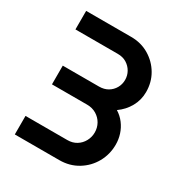

<svg xmlns="http://www.w3.org/2000/svg" viewBox="-165 -821 891 942"><g transform="rotate(30 281.0 -350.0)"><path d="M52 0V-105H289Q318 -105 340 -118.5Q362 -132 374.5 -155Q387 -178 387 -204Q387 -231 374.5 -253.5Q362 -276 339 -290Q316 -304 286 -304H87V-410H292Q321 -410 342 -422.5Q363 -435 375 -456Q387 -477 387 -502Q387 -527 375 -548Q363 -569 342 -582Q321 -595 292 -595H52V-700H307Q364 -700 409 -673Q454 -646 480 -601.5Q506 -557 506 -502Q506 -457 484.5 -418.5Q463 -380 426 -354Q452 -338 470 -314Q488 -290 497 -262Q506 -234 506 -204Q506 -149 480 -102.5Q454 -56 408 -28Q362 0 304 0Z"/></g></svg>

Font: MuseoModerno SemiBold Medium
Style: Regular
Weight: 500
Version: Version 1.001